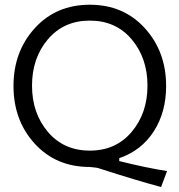

<svg xmlns="http://www.w3.org/2000/svg" viewBox="-20 -674 739 791"><path d="M587.6 -321.3Q587.6 -434.7 522.5 -511.9Q457.4 -589.1 350 -589.1Q242.6 -589.1 177.2 -511.9Q111.9 -434.7 111.9 -321.3Q111.9 -207.9 177.2 -130.7Q242.6 -53.5 350 -53.5Q457.4 -53.5 522.5 -130.7Q587.6 -207.9 587.6 -321.3ZM664.4 -319.8Q664.4 -211.9 613.6 -132.9Q562.9 -54 471.3 -22.3V-10.4Q584.2 17.8 668.3 30.7L643.6 96.5Q543.6 69.8 387.1 19.3Q379.7 16.3 350 13.9Q210.9 13.9 123.3 -81.9Q35.6 -177.7 35.6 -319.8Q35.6 -461.4 123.3 -557.9Q210.9 -654.5 350 -654.5Q489.1 -654.5 576.7 -557.9Q664.4 -461.4 664.4 -319.8Z"/></svg>

Font: Shan Wanhai
Style: Regular
Weight: 400
Designer: Khon Soe Zaw Thu
Foundry: Shan Unicode
Version: Version 1.00 June 3, 2017, initial release